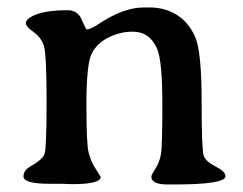

<svg xmlns="http://www.w3.org/2000/svg" viewBox="-20 -493 648 511"><path d="M111.3 -3.9Q42.5 -3.9 42.5 -23.4Q42.5 -39.6 60.5 -49.8Q93.3 -68.4 98.6 -83.3Q104 -98.1 104 -224.4Q104 -350.6 96.4 -372.3Q88.9 -394 68.8 -408.2Q48.8 -422.4 48.8 -431.2Q48.8 -439.9 62 -447.8Q92.8 -465.8 159.7 -465.8Q179.7 -465.8 190.9 -452.1Q194.8 -447.3 201.9 -430.9Q209 -414.6 211.4 -414.6Q220.7 -415 240.2 -427.7Q307.6 -473.1 362.3 -473.1H363.3H378.9Q418.5 -473.1 450.2 -453.6Q481.9 -434.1 499.3 -395Q516.6 -356 516.6 -224.9Q516.6 -93.8 522.2 -78.4Q527.8 -63 554 -49.8Q580.1 -36.6 580.1 -23.9Q580.1 -2 441.4 -2H426.8Q382.8 -2 382.8 -22.9Q382.8 -27.3 393.6 -44.2Q404.3 -61 408.2 -81.5Q412.1 -102.1 412.1 -216.6Q412.1 -331.1 397.9 -363.8Q378.4 -408.7 333 -408.7Q299.8 -408.7 268.8 -393.3Q237.8 -377.9 223.9 -349.9Q210 -321.8 210 -215.6Q210 -109.4 215.8 -87.2Q221.7 -64.9 230 -51.3L248 -22Q248 -2.9 171.4 -2.9L141.6 -3.9Z"/></svg>

Font: Averia Serif Libre
Style: Regular
Weight: 400
Version: Version 1.002